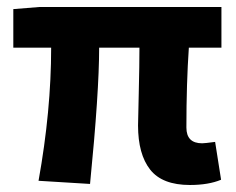

<svg xmlns="http://www.w3.org/2000/svg" viewBox="-20 -516 675 548"><path d="M522 12Q443 12 408.5 -32Q374 -76 374 -158Q374 -166 376 -249Q378 -332 378 -380H263Q263 -253 237 9L90 0Q126 -200 126 -380H18V-490L92 -496H612V-380H519Q512 -278 512 -152Q512 -107 557 -107Q564 -107 594 -111L611 -3Q575 12 522 12Z"/></svg>

Font: Toshiba Sans
Style: Bold
Weight: 700
Designer: Paul D. Hunt
Foundry: Toshiba Corporation
Version: Version 2.020;PS 2.0;hotconv 1.0.86;makeotf.lib2.5.63406